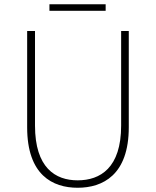

<svg xmlns="http://www.w3.org/2000/svg" viewBox="-20 -872 734 905"><path d="M346 13C464 13 587 -47 587 -272V-726H551V-280C551 -81 453 -22 346 -22C241 -22 145 -81 145 -280V-726H108V-272C108 -47 228 13 346 13ZM213 -821H478V-852H213Z"/></svg>

Font: Noto Sans CJK SC Thin
Style: Regular
Weight: 100
Designer: Ryoko NISHIZUKA 西塚涼子 (kana, bopomofo & ideographs); Paul D. Hunt (Latin, Greek & Cyrillic); Sandoll Communications 산돌커뮤니
Foundry: Adobe
Version: Version 2.004;hotconv 1.0.118;makeotfexe 2.5.65603